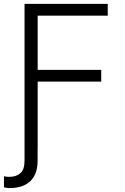

<svg xmlns="http://www.w3.org/2000/svg" viewBox="-35 -747 633 971"><path d="M89.1 65.3V-727.3H509.9V-667.6H155.5V-393.8H476.9V-334.2H155.5V0H155.2V66.4Q155.2 132.8 119 168.5Q82.7 204.2 12.4 204.2Q6.7 204.2 2.1 203.5Q-2.5 202.8 -14.9 200.3V144.5Q-9.9 145.6 -3 146.5Q3.9 147.4 11.7 147.4Q47.2 147.4 68.2 128.9Q89.1 110.4 89.1 65.3Z"/></svg>

Font: Inter Zeller Light
Style: Regular
Weight: 300
Designer: Rasmus Andersson; Joe Bland
Foundry: zeller
Version: Version 3.015;git-dec3a8cb1